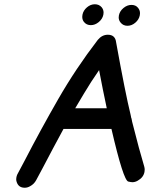

<svg xmlns="http://www.w3.org/2000/svg" viewBox="-20 -870 699 901"><path d="M96 11Q68 11 59 -14Q56 -21 56 -29Q56 -33 57 -38Q58 -44 61 -51L94 -113Q170 -260 253 -404.5Q336 -549 439 -683Q459 -707 486 -707Q521 -707 525 -671Q568 -433 593 -331L596 -316Q596 -315 597 -315L600 -299Q634 -164 657 -88Q659 -81 659 -74Q659 -69 658 -63Q653 -37 626 -22Q614 -15 601 -15Q595 -15 582 -18Q559 -23 503 -265H278Q228 -173 180 -81L150 -25Q140 -6 121 4Q109 11 96 11ZM481 -362Q462 -451 445 -541Q406 -485 374 -431Q353 -397 333 -362ZM465 -801Q461 -781 443.5 -766.5Q426 -752 406 -752Q386 -752 374 -767Q366 -777 366 -791Q366 -796 367 -801Q371 -821 388 -835.5Q405 -850 425 -850Q445 -850 457 -836Q466 -825 466 -811Q466 -806 465 -801ZM636 -798Q632 -778 615 -763.5Q598 -749 578 -749Q558 -749 546 -764Q537 -775 537 -788Q537 -793 538 -798Q542 -818 559.5 -832.5Q577 -847 597 -847Q617 -847 628 -833Q637 -822 637 -808Q637 -803 636 -798Z"/></svg>

Font: Bad Comic
Style: Italic
Weight: 400
Italic angle: -11°
Designer: GGBotNet
Foundry: GGBotNet
Version: 0.95